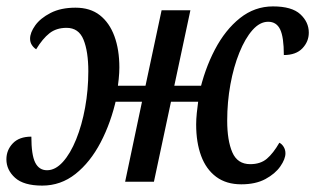

<svg xmlns="http://www.w3.org/2000/svg" viewBox="-38 -568 985 600"><path d="M94 12Q36 12 9 -12.5Q-18 -37 -18 -70Q-18 -99 2 -120Q22 -141 60 -141Q60 -84 72 -60Q84 -36 109 -36Q135 -36 158.5 -62Q182 -88 200 -132.5Q218 -177 228 -232Q238 -287 238 -345Q238 -407 223 -444Q208 -481 170 -481Q138 -481 116.5 -464Q95 -447 75 -414Q67 -419 61.5 -427.5Q56 -436 56 -447Q56 -466 72 -488.5Q88 -511 120 -527.5Q152 -544 198 -544Q244 -544 274 -520.5Q304 -497 319.5 -455Q335 -413 335 -357Q335 -341 333 -321Q331 -301 326 -263L300 -300H445L409 -264L467 -536H557L499 -264L475 -300H619L584 -274Q601 -351 633.5 -413Q666 -475 712 -511.5Q758 -548 815 -548Q874 -548 900.5 -523.5Q927 -499 927 -466Q927 -438 907 -417Q887 -396 849 -396Q849 -452 837.5 -476Q826 -500 800 -500Q774 -500 751 -474Q728 -448 710 -403.5Q692 -359 682 -304Q672 -249 672 -191Q672 -129 688 -92Q704 -55 744 -55Q776 -55 796 -72Q816 -89 835 -122Q843 -118 848.5 -109Q854 -100 854 -89Q854 -71 838 -48Q822 -25 791.5 -8.5Q761 8 716 8Q669 8 637.5 -15.5Q606 -39 590.5 -81Q575 -123 575 -179Q575 -195 577 -215Q579 -235 584 -273L610 -250H465L501 -272L443 0H353L411 -275L435 -250H291L326 -262Q309 -185 276.5 -123Q244 -61 198 -24.5Q152 12 94 12Z"/></svg>

Font: Noto Serif
Style: Italic
Weight: 400
Italic angle: -12°
Designer: Monotype Design Team
Foundry: Monotype Imaging Inc.
Version: Version 2.013